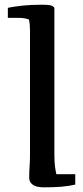

<svg xmlns="http://www.w3.org/2000/svg" viewBox="-20 -786 352 812"><path d="M106.9 -653.8Q106.9 -666.5 106 -679.2Q105 -691.9 102.5 -703.6Q94.2 -706.5 83.7 -708.5Q73.2 -710.4 60.1 -710.4H13.2V-752.9Q35.6 -757.8 73 -762Q110.4 -766.1 157.7 -766.1Q181.2 -766.1 192.4 -763.7Q203.6 -761.2 210 -753.4V-131.3Q210 -103.5 212.4 -83.7Q214.8 -64 218.3 -49.3H298.3V-5.4Q272 1 239.3 3.7Q206.5 6.3 165 6.3Q154.3 6.3 143.3 4.6Q132.3 2.9 123.5 -1.7Q114.7 -6.3 109.1 -14.4Q103.5 -22.5 103.5 -35.6Q103.5 -59.6 105.2 -83Q106.9 -106.4 106.9 -137.2Z"/></svg>

Font: Tienne
Style: Regular
Weight: 400
Designer: vernon adams
Foundry: vernon adams
Version: Version 1.001